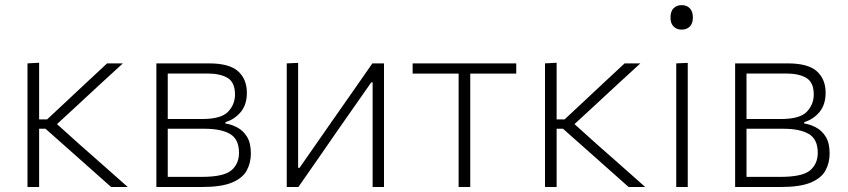

<svg xmlns="http://www.w3.org/2000/svg" viewBox="-20 -748 3392 768"><path d="M90 0V-494.5L136.5 -497V-270.5H168.5L252.5 -349Q291.5 -385.5 330.5 -422Q369.5 -458.5 408.5 -494.5H471.5Q424.5 -451.5 378 -408.8Q331.5 -366 286 -323.5L208 -251.5L297.5 -171Q345.5 -128.5 394.5 -85.5Q443 -42.5 491 0H424.5Q384.5 -35.5 344 -71.5Q303.5 -107 263.5 -143L162 -233H136.5V0Z M605.5 0V-494.5H815.5Q897.5 -494.5 932.5 -462.8Q967.5 -431 967.5 -377Q967.5 -329.5 943 -300Q918.5 -270.5 882 -259.5V-254Q905.5 -250.5 929 -238.2Q952.5 -226 968 -201Q983.5 -176 983.5 -134Q983.5 -97 967.2 -66.5Q951 -36 908.5 -18Q866 0 787.5 0ZM808.5 -454H651V-272H789.5Q864.5 -272 892.2 -301Q920 -330 920 -370Q920 -418 890.8 -436Q861.5 -454 808.5 -454ZM651 -40.5H786.5Q874 -40.5 905 -66.2Q936 -92 936 -137Q936 -191 900.5 -212Q865 -233 798 -233H651Z M1127 0V-494.5L1172.5 -496.5V-76.5H1178L1305.5 -259.5Q1346.5 -318 1388 -377.5Q1429 -436.5 1469.5 -494.5H1516V0H1470.5V-418.5H1465L1338 -237Q1297 -177.5 1256 -118.5Q1214.5 -59 1173.5 0Z M1814.5 0V-453.5H1630.5V-494.5H2045V-453.5H1861V0Z M2160 0V-494.5L2206.5 -497V-270.5H2238.5L2322.5 -349Q2361.5 -385.5 2400.5 -422Q2439.5 -458.5 2478.5 -494.5H2541.5Q2494.5 -451.5 2448 -408.8Q2401.5 -366 2356 -323.5L2278 -251.5L2367.5 -171Q2415.5 -128.5 2464.5 -85.5Q2513 -42.5 2561 0H2494.5Q2454.5 -35.5 2414 -71.5Q2373.5 -107 2333.5 -143L2232 -233H2206.5V0Z M2685 0V-494.5L2731 -496.5V0ZM2706 -629.5Q2687 -629.5 2674.5 -641.8Q2662 -654 2662 -678Q2662 -703 2674.5 -715.2Q2687 -727.5 2707 -727.5Q2727 -727.5 2739.2 -714.8Q2751.5 -702 2751.5 -678Q2751.5 -654 2739.2 -641.8Q2727 -629.5 2706 -629.5Z M2920.5 0V-494.5H3130.5Q3212.5 -494.5 3247.5 -462.8Q3282.5 -431 3282.5 -377Q3282.5 -329.5 3258 -300Q3233.5 -270.5 3197 -259.5V-254Q3220.5 -250.5 3244 -238.2Q3267.5 -226 3283 -201Q3298.5 -176 3298.5 -134Q3298.5 -97 3282.2 -66.5Q3266 -36 3223.5 -18Q3181 0 3102.5 0ZM3123.5 -454H2966V-272H3104.5Q3179.5 -272 3207.2 -301Q3235 -330 3235 -370Q3235 -418 3205.8 -436Q3176.5 -454 3123.5 -454ZM2966 -40.5H3101.5Q3189 -40.5 3220 -66.2Q3251 -92 3251 -137Q3251 -191 3215.5 -212Q3180 -233 3113 -233H2966Z"/></svg>

Font: Heraclito ExtraLight
Style: Regular
Weight: 200
Designer: Kostas Bartsokas (font) & Cristiano Sobral (main changes)
Foundry: Kostas Bartsokas (font) & Cristiano Sobral (main changes)
Version: Version 1.00;July 8, 2020;FontCreator 13.0.0.2655 64-bit